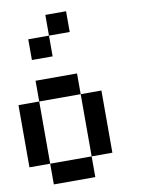

<svg xmlns="http://www.w3.org/2000/svg" viewBox="-105 -1070 835 1140"><g transform="rotate(-10 312.5 -500.0)"><path d="M250 -875V-1000H375V-875ZM125 -750V-875H250V-750ZM125 -500V-625H375V-500ZM125 -125H0V-500H125ZM500 -125H375V-500H500ZM375 -125V0H125V-125Z"/></g></svg>

Font: Tiny5
Style: Regular
Weight: 400
Designer: Stefan Schmidt
Foundry: Made with Bits'n'Picas by Kreative Software
Version: Version 1.002; ttfautohint (v1.8.4.7-5d5b)